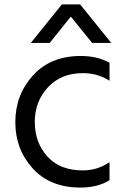

<svg xmlns="http://www.w3.org/2000/svg" viewBox="-20 -805 567 862"><path d="M342.8 -553.7Q417 -553.7 471.7 -523.4V-442.4Q419.9 -476.6 351.6 -476.6Q253.9 -476.6 194.8 -412.6Q135.7 -348.6 136.2 -256.3Q136.7 -164.1 192.9 -102.1Q249 -40 351.6 -40Q418 -40 471.7 -77.1V3.9Q419.9 37.1 340.8 37.1Q205.1 37.1 127 -48.8Q48.8 -134.8 48.8 -256.8Q48.8 -378.9 127.9 -466.3Q207 -553.7 342.8 -553.7ZM118.2 -612.3 257.8 -785.2H339.8L479.5 -612.3H393.6L297.9 -730.5L203.1 -612.3Z"/></svg>

Font: GenEi M Gothic v2 Regular
Style: Regular
Weight: 400
Version: Version 2.0